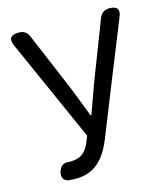

<svg xmlns="http://www.w3.org/2000/svg" viewBox="-111 -819 797 918"><g transform="rotate(-15 287.0 -360.0)"><path d="M151 13Q135 13 113 11Q79 1 88 -36Q99 -80 142 -73Q144 -73 145 -73Q181 -73 203 -87Q225 -101 240 -133L256 -172L31 -677Q5 -733 67 -733Q104 -733 117 -700L241 -406L297 -262H301L353 -406L466 -699Q480 -733 515 -733Q575 -733 552 -679L453 -433L333 -133Q304 -61 263 -26Q218 13 151 13Z"/></g></svg>

Font: GenSenRounded JP R
Style: Regular
Weight: 400
Version: Version 1.501;PS 1;hotconv 16.6.51;makeotf.lib2.5.65220